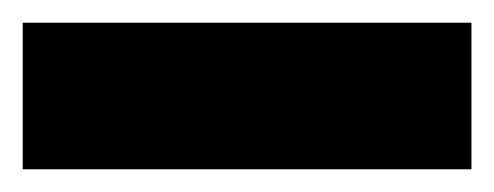

<svg xmlns="http://www.w3.org/2000/svg" viewBox="-20 -20 435 169"><path d="M0 129V0H395V129Z"/></svg>

Font: Hubot Sans SemiExpanded
Style: Bold
Weight: 700
Width: 6
Designer: Deni Anggara
Foundry: GitHub, Inc., Subsidiary of Microsoft Corporation
Version: Version 2.000